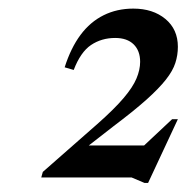

<svg xmlns="http://www.w3.org/2000/svg" viewBox="-20 -702 423 435"><path d="M273.5 -341.5 370 -432H383L315.5 -287.5H307.5L278 -300H73.5L77 -312.5L200.5 -421Q239 -455 260 -479.8Q281 -504.5 289.2 -524.2Q297.5 -544 297.5 -562Q297.5 -587 282.8 -601.5Q268 -616 241 -616Q210 -616 186.2 -600Q162.5 -584 147 -543.5L126.5 -549.5Q140.5 -593.5 162.5 -623Q184.5 -652.5 214.8 -667.5Q245 -682.5 282 -682.5Q326.5 -682.5 354.8 -659Q383 -635.5 383 -596Q383 -577 377.2 -559.2Q371.5 -541.5 356 -521.8Q340.5 -502 311.8 -476.2Q283 -450.5 236.5 -415.5L151 -349L157.5 -372.5H337Z"/></svg>

Font: Newsreader 24pt Medium
Style: Italic
Weight: 500
Italic angle: -17°
Designer: Hugues Gentile
Foundry: Production Type
Version: Version 1.003